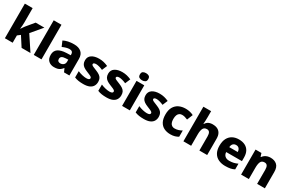

<svg xmlns="http://www.w3.org/2000/svg" viewBox="170 -2205 5508 3652"><g transform="rotate(30 2924.0 -379.0)"><path d="M241 -441Q241 -411 238 -373Q235 -335 231 -304H235Q243 -315 253.5 -330.5Q264 -346 275 -362Q286 -378 295 -389L429 -550H620L423 -316L632 0H437L303 -208L241 -160V0H70V-760H241Z M874 0H704V-760H874Z M1270 -559Q1374 -559 1430.5 -509Q1487 -459 1487 -363V0H1369L1336 -74H1332Q1309 -45 1284.5 -26Q1260 -7 1228 1.5Q1196 10 1150 10Q1078 10 1030 -33Q982 -76 982 -165Q982 -252 1044 -295Q1106 -338 1225 -343L1317 -346V-359Q1317 -402 1297 -419.5Q1277 -437 1241 -437Q1207 -437 1167 -425.5Q1127 -414 1088 -396L1039 -510Q1084 -534 1142 -546.5Q1200 -559 1270 -559ZM1267 -248Q1205 -245 1180 -226.5Q1155 -208 1155 -174Q1155 -142 1172.5 -127Q1190 -112 1219 -112Q1261 -112 1289.5 -137Q1318 -162 1318 -206V-250Z M2023 -166Q2023 -114 1999 -74Q1975 -34 1924.5 -12Q1874 10 1793 10Q1735 10 1689.5 3Q1644 -4 1600 -22V-160Q1649 -138 1701 -126.5Q1753 -115 1787 -115Q1826 -115 1844 -125Q1862 -135 1862 -154Q1862 -167 1852 -177.5Q1842 -188 1816 -200Q1790 -212 1742 -231Q1694 -250 1662.5 -272Q1631 -294 1615 -325Q1599 -356 1599 -401Q1599 -479 1660 -519.5Q1721 -560 1821 -560Q1875 -560 1922 -548.5Q1969 -537 2018 -515L1970 -402Q1931 -420 1890 -431Q1849 -442 1821 -442Q1793 -442 1777 -433.5Q1761 -425 1761 -411Q1761 -398 1770.5 -388.5Q1780 -379 1805.5 -368Q1831 -357 1878 -338Q1926 -319 1958.5 -297Q1991 -275 2007 -244Q2023 -213 2023 -166Z M2532 -166Q2532 -114 2508 -74Q2484 -34 2433.5 -12Q2383 10 2302 10Q2244 10 2198.5 3Q2153 -4 2109 -22V-160Q2158 -138 2210 -126.5Q2262 -115 2296 -115Q2335 -115 2353 -125Q2371 -135 2371 -154Q2371 -167 2361 -177.5Q2351 -188 2325 -200Q2299 -212 2251 -231Q2203 -250 2171.5 -272Q2140 -294 2124 -325Q2108 -356 2108 -401Q2108 -479 2169 -519.5Q2230 -560 2330 -560Q2384 -560 2431 -548.5Q2478 -537 2527 -515L2479 -402Q2440 -420 2399 -431Q2358 -442 2330 -442Q2302 -442 2286 -433.5Q2270 -425 2270 -411Q2270 -398 2279.5 -388.5Q2289 -379 2314.5 -368Q2340 -357 2387 -338Q2435 -319 2467.5 -297Q2500 -275 2516 -244Q2532 -213 2532 -166Z M2814 -550V0H2644V-550ZM2729 -768Q2766 -768 2793.5 -752Q2821 -736 2821 -689Q2821 -644 2793.5 -627.5Q2766 -611 2729 -611Q2691 -611 2664.5 -627.5Q2638 -644 2638 -689Q2638 -736 2664.5 -752Q2691 -768 2729 -768Z M3353 -166Q3353 -114 3329 -74Q3305 -34 3254.5 -12Q3204 10 3123 10Q3065 10 3019.5 3Q2974 -4 2930 -22V-160Q2979 -138 3031 -126.5Q3083 -115 3117 -115Q3156 -115 3174 -125Q3192 -135 3192 -154Q3192 -167 3182 -177.5Q3172 -188 3146 -200Q3120 -212 3072 -231Q3024 -250 2992.5 -272Q2961 -294 2945 -325Q2929 -356 2929 -401Q2929 -479 2990 -519.5Q3051 -560 3151 -560Q3205 -560 3252 -548.5Q3299 -537 3348 -515L3300 -402Q3261 -420 3220 -431Q3179 -442 3151 -442Q3123 -442 3107 -433.5Q3091 -425 3091 -411Q3091 -398 3100.5 -388.5Q3110 -379 3135.5 -368Q3161 -357 3208 -338Q3256 -319 3288.5 -297Q3321 -275 3337 -244Q3353 -213 3353 -166Z M3708 10Q3627 10 3566.5 -20Q3506 -50 3472.5 -112.5Q3439 -175 3439 -272Q3439 -373 3476 -436Q3513 -499 3576.5 -529.5Q3640 -560 3722 -560Q3771 -560 3815 -549.5Q3859 -539 3895 -520L3844 -393Q3812 -407 3782 -415.5Q3752 -424 3721 -424Q3687 -424 3662.5 -407.5Q3638 -391 3625 -357.5Q3612 -324 3612 -273Q3612 -222 3625.5 -190Q3639 -158 3663.5 -142.5Q3688 -127 3721 -127Q3763 -127 3802.5 -139Q3842 -151 3878 -172V-35Q3845 -15 3804 -2.5Q3763 10 3708 10Z M4161 -629Q4161 -576 4158.5 -538.5Q4156 -501 4154 -480H4162Q4180 -509 4203 -526.5Q4226 -544 4255 -551.5Q4284 -559 4317 -559Q4374 -559 4418 -538.5Q4462 -518 4487.5 -473.5Q4513 -429 4513 -358V0H4342V-310Q4342 -367 4323.5 -396Q4305 -425 4265 -425Q4206 -425 4183.5 -379.5Q4161 -334 4161 -250V0H3991V-760H4161Z M4891 -560Q4970 -560 5026.5 -531.5Q5083 -503 5113.5 -447Q5144 -391 5144 -309V-230H4798Q4800 -178 4833.5 -146Q4867 -114 4929 -114Q4981 -114 5023.5 -124Q5066 -134 5111 -155V-30Q5071 -9 5025 0.5Q4979 10 4910 10Q4828 10 4763.5 -20Q4699 -50 4662.5 -112.5Q4626 -175 4626 -271Q4626 -369 4659.5 -432.5Q4693 -496 4752.5 -528Q4812 -560 4891 -560ZM4897 -441Q4857 -441 4831.5 -416Q4806 -391 4802 -340H4988Q4987 -383 4964 -412Q4941 -441 4897 -441Z M5586 -560Q5674 -560 5727 -512Q5780 -464 5780 -358V0H5610V-310Q5610 -367 5591 -396Q5572 -425 5532 -425Q5471 -425 5449.5 -379.5Q5428 -334 5428 -249V0H5258V-550H5387L5411 -477H5417Q5435 -503 5460 -521.5Q5485 -540 5516.5 -550Q5548 -560 5586 -560Z"/></g></svg>

Font: Noto Sans Syriac Eastern ExtraBold
Style: Regular
Weight: 800
Designer: Patrick Giasson and the Monotype Design Team
Foundry: Monotype Imaging Inc.
Version: Version 3.001